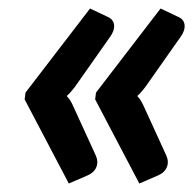

<svg xmlns="http://www.w3.org/2000/svg" viewBox="-20 -495 457 452"><path d="M308 -63 204 -261 206 -277 358 -475 398 -456Q413 -450 414.5 -436.5Q416 -423 405 -408L322 -290Q317 -284 312.5 -278.5Q308 -273 303 -269Q311 -261 317 -248L371 -130Q378 -115 373 -102Q368 -89 352 -82L308 -63ZM142 -63 38 -261 40 -277 192 -475 232 -456Q247 -450 248.5 -436.5Q250 -423 239 -408L156 -290Q151 -284 146.5 -278.5Q142 -273 137 -269Q145 -261 151 -248L205 -130Q212 -115 207 -102Q202 -89 186 -82L142 -63Z"/></svg>

Font: Aleo
Style: Bold Italic
Weight: 700
Italic angle: -7°
Version: Version 2.001;gftools[0.9.29]